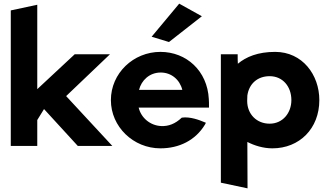

<svg xmlns="http://www.w3.org/2000/svg" viewBox="-20 -789 1802 1051"><path d="M595 10 342 -263 582 -492H389L184 -301V-763L39 -732V10H184V-132L221 -192L406 10Z M810 -588 905 -559 1085 -700 961 -769ZM739 -200H1124V-210C1124 -222 1124 -235 1123 -247C1115 -401 1001 -505 858 -505C710 -505 587 -388 587 -241C587 -95 710 23 858 23C961 23 1050 -21 1102 -107L1107 -117L1097 -121C1074 -131 1020 -152 975 -145C939 -111 902 -97 862 -99C801 -102 752 -145 739 -200ZM978 -297H741C754 -349 798 -392 860 -392C918 -392 964 -353 978 -297Z M1728 -241C1728 -380 1635 -505 1486 -505C1392 -505 1327 -478 1282 -440C1281 -453 1281 -474 1281 -482V-492H1189V211L1335 242L1334 -12C1373 8 1421 23 1471 23C1619 23 1728 -85 1728 -241ZM1333 -237C1333 -240 1334 -266 1334 -266C1343 -330 1389 -372 1456 -372C1528 -372 1575 -315 1575 -241C1575 -171 1528 -112 1456 -112C1385 -112 1333 -164 1333 -237Z"/></svg>

Font: Bluebird
Style: SfBd
Weight: 700
Designer: Jasper
Foundry: Cannot Into Space Fonts
Version: Version 0.98